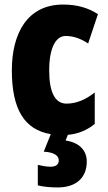

<svg xmlns="http://www.w3.org/2000/svg" viewBox="-20 -583 473 843"><path d="M361 126C361 76 326 42 268 34L278 9C323 5 362 -11 396 -39V-177C356 -145 314 -128 272 -128C222 -128 196 -177 196 -274C196 -371 224 -425 268 -425C302 -425 334 -414 367 -392L410 -521C366 -549 318 -563 257 -563C99 -563 32 -435 32 -274C32 -102 88 -13 203 6L172 83C213 85 238 98 238 121C238 140 225 149 201 149C186 149 168 146 146 141V231C171 237 200 240 233 240C316 240 361 196 361 126Z"/></svg>

Font: Noto Sans Georgian ExtraCondensed Black
Style: Regular
Weight: 900
Width: 2
Designer: Monotype Design Team, Akaki Razmadze
Foundry: Google LLC
Version: Version 2.005